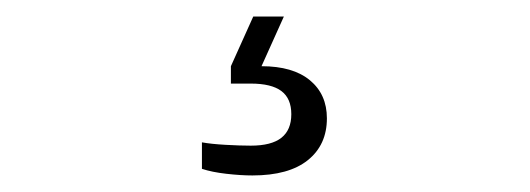

<svg xmlns="http://www.w3.org/2000/svg" viewBox="-20 -31 640 232"><path d="M285 181Q271 181 253.5 179Q236 177 224 173V141Q235 143 252.5 144Q270 145 283 145Q308 145 320 135.5Q332 126 332 107Q332 88 320 79Q308 70 283 70H259V49L286 -11H323L296 49Q334 49 354.5 66Q375 83 375 112Q375 144 352 162.5Q329 181 285 181Z"/></svg>

Font: Gantari Light
Style: Regular
Weight: 300
Designer: Anugrah Pasau
Foundry: Lafontype
Version: Version 1.000; ttfautohint (v1.8.3)